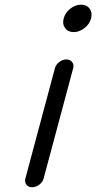

<svg xmlns="http://www.w3.org/2000/svg" viewBox="-20 -789 406 809"><path d="M211.4 -501.5Q215.3 -516.6 229.6 -527.6Q243.9 -538.6 259.8 -538.6Q275.4 -538.6 283.9 -527.6Q292.5 -516.6 288.3 -501.5L163.8 -36.9Q159.9 -21.7 145.6 -10.9Q131.3 0 115.5 0Q99.6 0 91.3 -10.9Q83 -21.7 86.9 -36.9ZM335.9 -670.7Q314.5 -653.8 290.5 -653.8Q266.6 -653.8 254.3 -670.7Q241.9 -687.5 248.3 -711.4Q254.6 -735.4 276.1 -752.3Q297.6 -769.3 321.5 -769.3Q345.5 -769.3 357.8 -752.3Q370.1 -735.4 363.8 -711.4Q357.4 -687.5 335.9 -670.7Z"/></svg>

Font: Tecnico
Style: GruesoInclinado
Weight: 700
Italic angle: -15°
Version: Version 1.3